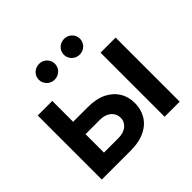

<svg xmlns="http://www.w3.org/2000/svg" viewBox="-181 -958 1156 1156"><g transform="rotate(-45 397.5 -380.0)"><path d="M313.9 0H66.1V-545.5H190V-367.9H313.9Q387.1 -367.9 434.7 -344.1Q532.7 -293.7 533 -183.9Q532.7 -144.9 518.8 -111.2Q505 -77.4 477.6 -52.7Q450.3 -28.1 409.3 -14Q368.3 0 313.9 0ZM729.4 0H600.9V-545.5H729.4ZM313.9 -105.5Q333.5 -105.5 351 -110.6Q368.6 -115.8 381.6 -125.7Q394.5 -135.7 402.2 -149.9Q409.8 -164.1 409.8 -182.2Q409.8 -201.3 402.2 -216.3Q394.5 -231.2 381.6 -241.5Q368.6 -251.8 351 -257.1Q333.5 -262.4 313.9 -262.4H190V-105.5ZM291.5 -625.7Q262.4 -625.7 242.5 -645.6Q222.7 -666.2 222.7 -692.5Q222.7 -707.7 228.3 -720Q234 -732.2 243.6 -741.1Q253.2 -750 265.6 -754.8Q278.1 -759.6 291.5 -759.6Q320.3 -759.6 339.8 -740.1Q359.7 -720.9 359.7 -692.5Q359.7 -679.7 354.8 -667.6Q349.8 -655.5 340.9 -646.3Q332 -637.1 319.4 -631.4Q306.8 -625.7 291.5 -625.7ZM504.6 -625.7Q475.5 -625.7 455.6 -645.6Q435.7 -666.2 435.7 -692.5Q435.7 -707.7 441.4 -720Q447.1 -732.2 456.7 -741.1Q466.3 -750 478.7 -754.8Q491.1 -759.6 504.6 -759.6Q533.4 -759.6 552.9 -740.1Q572.8 -720.9 572.8 -692.5Q572.8 -679.7 567.8 -667.6Q562.9 -655.5 554 -646.3Q545.1 -637.1 532.5 -631.4Q519.9 -625.7 504.6 -625.7Z"/></g></svg>

Font: Linik Sans SemiBold
Style: Regular
Weight: 600
Designer: Fonts by Rasmus Andersson / Changes by Cristiano Sobral with parts from Marc Monis
Foundry: rsms
Version: Version 3.020; ttfautohint (v1.6)